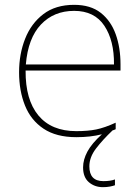

<svg xmlns="http://www.w3.org/2000/svg" viewBox="-20 -558 580 795"><path d="M350 131Q350 192 408 192Q437 192 456 185V209Q448 212 435 214.5Q422 217 406 217Q372 217 348 196.5Q324 176 324 135Q324 103 342 69.5Q360 36 402 -2Q355 10 296 10Q213 10 160.5 -25Q108 -60 83.5 -121Q59 -182 59 -259Q59 -334 84 -397.5Q109 -461 159.5 -499.5Q210 -538 287 -538Q355 -538 397 -505Q439 -472 459 -416.5Q479 -361 479 -291V-266H86Q85 -145 139 -80Q193 -15 296 -15Q344 -15 378.5 -22Q413 -29 459 -50V-23Q453 -20 446 -18Q405 21 377.5 57Q350 93 350 131ZM287 -513Q203 -513 149.5 -456.5Q96 -400 87 -291H452Q453 -390 412 -451.5Q371 -513 287 -513Z"/></svg>

Font: Noto Sans Myanmar UI Thin
Style: Regular
Weight: 100
Designer: Monotype Design Team
Foundry: Monotype Imaging Inc.
Version: Version 2.103; ttfautohint (v1.8.4.7-5d5b)